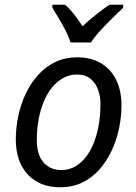

<svg xmlns="http://www.w3.org/2000/svg" viewBox="-20 -786 576 814"><path d="M235 8Q148 8 97.5 -46.5Q47 -101 47 -195Q47 -244 57.5 -294Q68 -344 89 -388.5Q110 -433 141.5 -468Q173 -503 214.5 -523Q256 -543 307 -543Q366 -543 408 -518Q450 -493 472.5 -447.5Q495 -402 495 -339Q495 -290 484.5 -240.5Q474 -191 453 -146.5Q432 -102 401 -67Q370 -32 328.5 -12Q287 8 235 8ZM242 -65Q269 -65 293.5 -77.5Q318 -90 338.5 -113.5Q359 -137 374 -171.5Q389 -206 397.5 -250.5Q406 -295 406 -348Q406 -377 396 -405Q386 -433 364.5 -451.5Q343 -470 306 -470Q275 -470 248.5 -455.5Q222 -441 201 -415.5Q180 -390 165.5 -355Q151 -320 143.5 -279Q136 -238 136 -193Q136 -132 163.5 -98.5Q191 -65 242 -65ZM279 -606Q271 -632 257 -658.5Q243 -685 228.5 -709.5Q214 -734 202 -753V-766H256Q268 -756 280.5 -741.5Q293 -727 305.5 -710Q318 -693 330 -675Q359 -702 389 -725.5Q419 -749 444 -766H502V-753Q486 -738 459 -711.5Q432 -685 406 -657Q380 -629 366 -606Z"/></svg>

Font: Noto Sans Display
Style: Italic
Weight: 400
Italic angle: -12°
Designer: Monotype Design Team
Foundry: Monotype Imaging Inc.
Version: Version 2.003